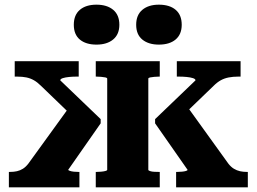

<svg xmlns="http://www.w3.org/2000/svg" viewBox="-20 -802 1099 822"><path d="M491 -696Q491 -655 464.5 -633Q438 -611 393 -611Q348 -611 322 -632.5Q296 -654 296 -696Q296 -738 322 -760Q348 -782 393 -782Q438 -782 464.5 -760Q491 -738 491 -696ZM758 -696Q758 -655 732 -633Q706 -611 660 -611Q616 -611 589.5 -632.5Q563 -654 563 -696Q563 -738 589.5 -760Q616 -782 660 -782Q706 -782 732 -760Q758 -738 758 -696ZM1041 0H734V-66H739Q749 -66 759 -67Q769 -68 776 -70Q783 -72 783 -75L644 -274V-292L817 -458Q817 -464 806 -467.5Q795 -471 779 -472.5Q763 -474 748 -474H737V-540H1010V-474H999Q978 -474 959.5 -470.5Q941 -467 925.5 -458.5Q910 -450 895 -435L730 -276L770 -362L958 -101Q969 -87 981.5 -79.5Q994 -72 1007.5 -69Q1021 -66 1037 -66H1041ZM18 0V-66H23Q39 -66 52.5 -69Q66 -72 78 -79.5Q90 -87 101 -101L290 -362L320 -276L155 -435Q140 -450 125 -458.5Q110 -467 93 -470.5Q76 -474 54 -474H43V-540H317V-474H306Q292 -474 276 -472.5Q260 -471 249 -467.5Q238 -464 238 -458L411 -292V-274L272 -75Q272 -73 279 -70.5Q286 -68 296 -67Q306 -66 315 -66H320V0ZM390 -474V-540H664V-474H660Q651 -474 640.5 -473Q630 -472 622.5 -470.5Q615 -469 615 -465V-75Q615 -72 622.5 -69.5Q630 -67 640.5 -66.5Q651 -66 660 -66H664V0H390V-66H394Q403 -66 413.5 -67Q424 -68 431.5 -70Q439 -72 439 -75V-465Q439 -469 431.5 -470.5Q424 -472 413.5 -473Q403 -474 394 -474Z"/></svg>

Font: Roboto Serif
Style: Bold
Weight: 700
Designer: Greg Gazdowicz
Foundry: Commercial Type
Version: Version 1.008